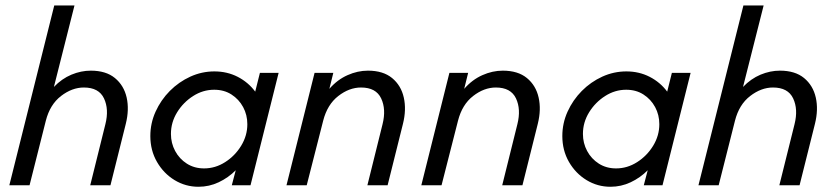

<svg xmlns="http://www.w3.org/2000/svg" viewBox="-20 -687 3096 712"><path d="M14.6 0 181.2 -666.7H256.2L179.9 -364.6Q209 -395.1 244.8 -410.1Q280.6 -425 316.7 -425Q372.9 -425 406.2 -397.6Q439.6 -370.1 449.7 -325.3Q459.7 -280.6 446.5 -227.8L389.6 0H314.6L370.8 -226.4Q384.7 -281.9 365.6 -322.2Q346.5 -362.5 291 -362.5Q247.2 -362.5 206.2 -330.9Q165.3 -299.3 150 -239.6L89.6 0Z M716 5.6Q668.1 5.6 627.4 -19.1Q586.8 -43.8 562.2 -86.5Q537.5 -129.2 537.5 -182.6Q537.5 -229.9 556.9 -272.9Q576.4 -316 609.7 -349.7Q643.1 -383.3 685.8 -402.8Q728.5 -422.2 775 -422.2Q822.2 -422.2 861.5 -402.1Q900.7 -381.9 926.4 -347.2L943.8 -416.7H1013.2L909 0H839.6L854.2 -55.6Q826.4 -27.8 791 -11.1Q755.6 5.6 716 5.6ZM736.8 -62.5Q778.5 -62.5 814.9 -85.8Q851.4 -109 874.3 -146.5Q897.2 -184 897.2 -226.4Q897.2 -261.1 881.6 -289.9Q866 -318.8 838.5 -336.5Q811.1 -354.2 774.3 -354.2Q732.6 -354.2 696.2 -330.9Q659.7 -307.6 636.8 -270.5Q613.9 -233.3 613.9 -190.3Q613.9 -156.2 629.5 -127.1Q645.1 -97.9 672.9 -80.2Q700.7 -62.5 736.8 -62.5Z M1042.4 0 1146.5 -416.7H1216L1201.4 -357.6Q1231.2 -391.7 1268.8 -408.3Q1306.2 -425 1344.4 -425Q1400.7 -425 1434 -397.6Q1467.4 -370.1 1477.4 -325.3Q1487.5 -280.6 1474.3 -227.8L1417.4 0H1342.4L1398.6 -226.4Q1412.5 -281.9 1393.4 -322.2Q1374.3 -362.5 1318.8 -362.5Q1275 -362.5 1234.4 -330.9Q1193.8 -299.3 1178.5 -239.6L1117.4 0Z M1542.4 0 1646.5 -416.7H1716L1701.4 -357.6Q1731.2 -391.7 1768.8 -408.3Q1806.2 -425 1844.4 -425Q1900.7 -425 1934 -397.6Q1967.4 -370.1 1977.4 -325.3Q1987.5 -280.6 1974.3 -227.8L1917.4 0H1842.4L1898.6 -226.4Q1912.5 -281.9 1893.4 -322.2Q1874.3 -362.5 1818.8 -362.5Q1775 -362.5 1734.4 -330.9Q1693.8 -299.3 1678.5 -239.6L1617.4 0Z M2243.8 5.6Q2195.8 5.6 2155.2 -19.1Q2114.6 -43.8 2089.9 -86.5Q2065.3 -129.2 2065.3 -182.6Q2065.3 -229.9 2084.7 -272.9Q2104.2 -316 2137.5 -349.7Q2170.8 -383.3 2213.5 -402.8Q2256.2 -422.2 2302.8 -422.2Q2350 -422.2 2389.2 -402.1Q2428.5 -381.9 2454.2 -347.2L2471.5 -416.7H2541L2436.8 0H2367.4L2381.9 -55.6Q2354.2 -27.8 2318.8 -11.1Q2283.3 5.6 2243.8 5.6ZM2264.6 -62.5Q2306.2 -62.5 2342.7 -85.8Q2379.2 -109 2402.1 -146.5Q2425 -184 2425 -226.4Q2425 -261.1 2409.4 -289.9Q2393.8 -318.8 2366.3 -336.5Q2338.9 -354.2 2302.1 -354.2Q2260.4 -354.2 2224 -330.9Q2187.5 -307.6 2164.6 -270.5Q2141.7 -233.3 2141.7 -190.3Q2141.7 -156.2 2157.3 -127.1Q2172.9 -97.9 2200.7 -80.2Q2228.5 -62.5 2264.6 -62.5Z M2570.1 0 2736.8 -666.7H2811.8L2735.4 -364.6Q2764.6 -395.1 2800.3 -410.1Q2836.1 -425 2872.2 -425Q2928.5 -425 2961.8 -397.6Q2995.1 -370.1 3005.2 -325.3Q3015.3 -280.6 3002.1 -227.8L2945.1 0H2870.1L2926.4 -226.4Q2940.3 -281.9 2921.2 -322.2Q2902.1 -362.5 2846.5 -362.5Q2802.8 -362.5 2761.8 -330.9Q2720.8 -299.3 2705.6 -239.6L2645.1 0Z"/></svg>

Font: Afacad
Style: Italic
Weight: 400
Italic angle: -14°
Designer: Kristian Moeller
Foundry: Dicotype
Version: Version 1.000